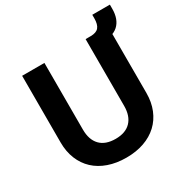

<svg xmlns="http://www.w3.org/2000/svg" viewBox="-187 -967 1092 1134"><g transform="rotate(-30 359.0 -400.0)"><path d="M352 16Q285 16 230.5 -3Q176 -22 138 -57.5Q100 -93 79.5 -143.5Q59 -194 59 -256V-711H211V-256Q211 -187 247 -149.5Q283 -112 352 -112Q420 -112 456 -149.5Q492 -187 492 -256V-711H644V-256Q644 -194 623.5 -143.5Q603 -93 565 -57.5Q527 -22 473 -3Q419 16 352 16ZM504 -641.6V-711.3H527Q565 -711.3 581.5 -730.7Q598 -750.2 598 -792V-815.9H718V-788Q718 -715.3 677.5 -678.5Q637 -641.6 539 -641.6Z"/></g></svg>

Font: Geist
Style: Bold
Weight: 400
Designer: Basement.studio, Andrés Briganti, Mateo Zaragoza
Foundry: Basement.studio, Vercel, Andrés Briganti, Guido Ferreyra, Mateo Zaragoza
Version: Version 1.401